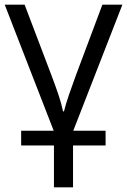

<svg xmlns="http://www.w3.org/2000/svg" viewBox="-20 -555 540 815"><path d="M499.5 -535.2 291 0H428.2V62.5H290V240.2H209V62.5H69.8V0H208L0 -535.2H84.5L199.7 -231.9Q216.3 -188 228.8 -150.9Q241.2 -113.8 247.6 -82H251.5Q259.3 -113.8 272.5 -152.1Q285.6 -190.4 302.2 -235.4L414.6 -535.2Z"/></svg>

Font: Open Sans
Style: Regular
Weight: 400
Designer: Monotype Design Team
Foundry: Monotype Imaging Inc.
Version: Version 3.000; ttfautohint (v1.8.4)